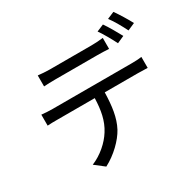

<svg xmlns="http://www.w3.org/2000/svg" viewBox="-189 -1071 1379 1348"><g transform="rotate(-30 500.0 -397.0)"><path d="M974 -715C955 -752 914 -819 888 -855L831 -831C860 -793 893 -733 915 -689L974 -715ZM864 -674C842 -715 805 -780 780 -815L723 -791C750 -753 786 -689 806 -648L864 -674ZM732 -734C703 -730 666 -728 637 -728H298C266 -728 234 -731 205 -734V-645C231 -647 266 -648 299 -648H637C666 -648 703 -647 732 -645V-734ZM499 -124C539 -199 550 -288 553 -396H819C843 -396 878 -395 900 -394V-483C876 -479 842 -478 819 -478H178C147 -478 116 -480 89 -483V-394C113 -396 141 -396 168 -396H472C469 -301 455 -222 411 -153C372 -90 304 -30 226 2L302 61C387 17 463 -58 499 -124Z"/></g></svg>

Font: Glow Sans SC Normal Book
Style: Regular
Weight: 500
Designer: Ryoko NISHIZUKA (kana, bopomofo & ideographs); Paul D. Hunt (Latin, Greek & Cyrillic); Sandoll Communications, Soo-young
Version: Version 0.93